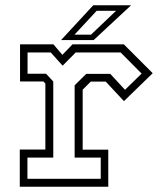

<svg xmlns="http://www.w3.org/2000/svg" viewBox="-20 -708 614 728"><path d="M55 0V-141H152V-391.5L144.5 -399H56V-540H182.5L216.5 -500L255 -540H449.5L559 -430.5L450 -324.5L381 -398.5H324L293.5 -368V-140.5H390.5V0ZM84 -30H362V-110.5H263V-384.5L307 -428H398L454 -367.5L517 -429L437.5 -509H267L217.5 -459L172.5 -509H84.5V-428.5H154.5L182 -399V-110.5H84ZM211.5 -556 333.5 -688H477L335 -556ZM262.5 -576.5H325L420 -667H346.5Z"/></svg>

Font: Tourney Thin Light
Style: Regular
Weight: 300
Version: Version 1.015